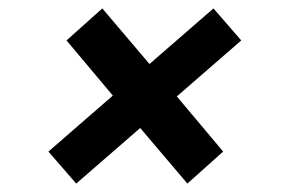

<svg xmlns="http://www.w3.org/2000/svg" viewBox="-20 -526 673 456"><path d="M313 -222 161 -90 95 -166 248 -299 138 -430 223 -506 335 -374 487 -506 553 -430 400 -297 510 -166 425 -90Z"/></svg>

Font: Oak Sans
Style: Bold Italic
Weight: 700
Italic angle: -9.5°
Foundry: Erik Kennedy, Walven
Version: Version 1.000